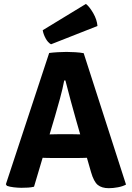

<svg xmlns="http://www.w3.org/2000/svg" viewBox="-20 -954 674 982"><path d="M231.5 -683Q250 -685.5 275.5 -687Q301 -688.5 320 -688.5Q338.5 -688.5 364.2 -687Q390 -685.5 408 -682L624.5 -10Q608.5 -1 583.5 3.8Q558.5 8.5 536.5 8.5Q500.5 8.5 480 -8.2Q459.5 -25 445.5 -74L369 -340.5Q357 -383 341.8 -438.5Q326.5 -494 314.5 -542.5H308.5Q301 -502 286.8 -449.8Q272.5 -397.5 261 -358.5L154 1Q140 4.5 123.5 5.5Q107 6.5 89.5 6.5Q72 6.5 50.5 4Q29 1.5 15.5 -3.5L10 -11.5ZM240.5 -146Q233.5 -146 223.5 -146.2Q213.5 -146.5 203.8 -146.8Q194 -147 187 -147H107.5L154.5 -266.5H224Q231 -266.5 240.5 -266.8Q250 -267 259.5 -267.2Q269 -267.5 275.5 -267.5H352Q359 -267.5 368.5 -267.2Q378 -267 387.5 -266.8Q397 -266.5 404 -266.5H476L514.5 -147H435.5Q428.5 -147 418.5 -146.8Q408.5 -146.5 398.8 -146.2Q389 -146 382 -146ZM419.5 -934Q437.5 -920 456.8 -886.8Q476 -853.5 478.5 -821L241 -727.5Q225 -736 213.2 -758Q201.5 -780 198.5 -799.5Z"/></svg>

Font: Signika Negative Light
Style: Bold
Weight: 700
Version: Version 2.001